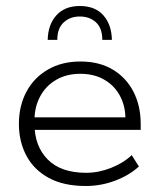

<svg xmlns="http://www.w3.org/2000/svg" viewBox="-20 -610 532 640"><path d="M266 10Q192 10 142.5 -17Q93 -44 68 -91Q43 -138 43 -197Q43 -257 68 -304Q93 -351 139.5 -378Q186 -405 248 -405Q311 -405 356 -378Q401 -351 425 -304Q449 -257 449 -197V-177H77V-219H398Q397 -260 378.5 -293Q360 -326 326.5 -345Q293 -364 248 -364Q201 -364 166.5 -343.5Q132 -323 113.5 -288Q95 -253 95 -210V-197Q95 -123 139 -78.5Q183 -34 267 -34Q309 -34 350.5 -50.5Q392 -67 419 -93L443 -55Q410 -25 363 -7.5Q316 10 266 10ZM139 -477Q140 -528 168 -559Q196 -590 246 -590Q297 -590 324.5 -559Q352 -528 353 -477H321Q321 -516 300 -535.5Q279 -555 246 -555Q214 -555 192.5 -535.5Q171 -516 171 -477Z"/></svg>

Font: Rokkitt SemiBold Light
Style: Regular
Weight: 300
Version: Version 3.103